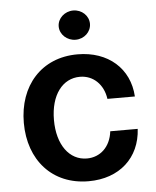

<svg xmlns="http://www.w3.org/2000/svg" viewBox="-54 -794 690 850"><g transform="rotate(-5 291.5 -368.5)"><path d="M306 11C443 11 535 -73 542 -201H420C412 -132 366 -90 307 -90C229 -90 176 -162 176 -272C176 -384 230 -453 307 -453C366 -453 411 -410 420 -345H542C535 -470 441 -553 305 -553C144 -553 42 -436 42 -271C42 -106 144 11 306 11ZM233 -683C233 -647 265 -618 303 -618C341 -618 372 -647 372 -683C372 -719 341 -748 303 -748C265 -748 233 -719 233 -683Z"/></g></svg>

Font: Wafeq Semi Bold
Style: Regular
Weight: 600
Designer: Rasmus Andersson & Azza Alameddine
Foundry: Google & TypeTogether
Version: Version 3.000;January 28, 2025;FontCreator 15.0.0.3014 64-bi